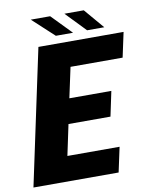

<svg xmlns="http://www.w3.org/2000/svg" viewBox="-96 -958 813 1029"><g transform="rotate(-10 311.0 -444.0)"><path d="M494 -135 465 0H1.5L158.5 -737.5H622L593 -602.5H309.5L274 -437.5H502.5L474 -302.5H245.5L210 -135ZM524.5 -780H431L326.5 -888.5H432ZM354.5 -780H261L143.5 -888.5H249Z"/></g></svg>

Font: Epilogue ExtraBold
Style: Italic
Weight: 800
Italic angle: -12°
Designer: Tyler Finck
Foundry: Etcetera Type Co
Version: Version 2.111; ttfautohint (v1.8.3)